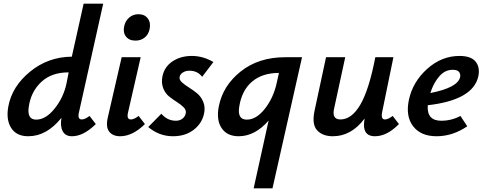

<svg xmlns="http://www.w3.org/2000/svg" viewBox="-20 -731 2622 1040"><path d="M423 -84Q440 -84 465 -103L499 -59Q432 7 370 7Q334 7 319.5 -20.5Q305 -48 313 -93Q233 7 133 7Q69 7 40.5 -38Q12 -83 25 -154Q45 -263 143 -343Q241 -423 369 -424L433 -711H539L408 -124Q398 -84 423 -84ZM176 -83Q228 -83 276 -143Q324 -203 340 -278L352 -339H351Q259 -339 203.5 -287Q148 -235 136 -154Q125 -83 176 -83Z M714 -511Q679 -511 662 -533.5Q645 -556 653 -590Q659 -618 680 -636Q701 -654 730 -654Q764 -654 781 -630.5Q798 -607 790 -572Q784 -544 763.5 -527.5Q743 -511 714 -511ZM631 7Q591 7 571.5 -18Q552 -43 564 -95L639 -421H742L674 -124Q664 -84 689 -84Q706 -84 731 -103L765 -59Q698 7 631 7Z M917 7Q842 7 783 -43L854 -115Q886 -77 933 -77Q954 -77 968.5 -88.5Q983 -100 986 -117Q990 -134 975.5 -149Q961 -164 939.5 -177.5Q918 -191 896.5 -208Q875 -225 864 -253.5Q853 -282 860 -318Q871 -370 915 -399Q959 -428 1019 -428Q1080 -428 1136 -395L1075 -315Q1050 -348 1006 -348Q985 -348 970 -338Q955 -328 953 -314Q950 -299 965.5 -285Q981 -271 1003.5 -257Q1026 -243 1047.5 -225.5Q1069 -208 1081 -179Q1093 -150 1085 -114Q1073 -61 1028 -27Q983 7 917 7Z M1524 -421H1616L1456 289H1354L1435 -78Q1361 7 1273 7Q1210 7 1180.5 -37Q1151 -81 1165 -154Q1187 -267 1284 -344Q1381 -421 1524 -421ZM1317 -83Q1368 -83 1414 -141Q1460 -199 1478 -278L1491 -336Q1401 -336 1345.5 -289Q1290 -242 1276 -154Q1264 -83 1317 -83Z M2107 -103 2141 -59Q2076 7 2011 7Q1937 7 1955 -89Q1883 7 1783 7Q1727 7 1697.5 -25.5Q1668 -58 1684 -132L1746 -421H1850L1790 -144Q1776 -84 1824 -84Q1885 -84 1932 -164.5Q1979 -245 2013 -421H2111L2050 -124Q2042 -84 2065 -84Q2082 -84 2107 -103Z M2469 -428Q2531 -428 2556 -397.5Q2581 -367 2571 -318Q2543 -189 2297 -161Q2291 -77 2370 -77Q2426 -77 2474 -103L2511 -47Q2432 7 2345 7Q2259 7 2217.5 -47.5Q2176 -102 2195 -191Q2216 -288 2294 -358Q2372 -428 2469 -428ZM2472 -312Q2476 -327 2467.5 -340Q2459 -353 2432 -353Q2390 -353 2359 -317Q2328 -281 2311 -227Q2458 -256 2472 -312Z"/></svg>

Font: EauTest
Style: Bold Italic
Weight: 700
Italic angle: -12°
Designer: Christian Thalmann (Catharsis Fonts)
Version: Version 0.001;PS 000.001;hotconv 1.0.88;makeotf.lib2.5.64775